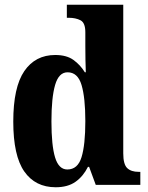

<svg xmlns="http://www.w3.org/2000/svg" viewBox="-20 -780 626 810"><path d="M215 10Q129 10 82.5 -56.5Q36 -123 36 -267Q36 -412 82.5 -480Q129 -548 213 -548Q261 -548 290 -527Q319 -506 338 -475H342Q341 -498 340.5 -528Q340 -558 340 -587V-644Q340 -684 319.5 -694.5Q299 -705 270 -705H262V-760H500V-133Q500 -87 516.5 -71Q533 -55 565 -55H572V0H384L356 -76H351Q331 -36 298.5 -13Q266 10 215 10ZM264 -65Q308 -65 324 -117Q340 -169 340 -269Q340 -368 324 -421.5Q308 -475 265 -475Q228 -475 212.5 -421.5Q197 -368 197 -268Q197 -166 212.5 -115.5Q228 -65 264 -65Z"/></svg>

Font: Noto Serif Armenian Condensed ExtraBold
Style: Regular
Weight: 800
Width: 3
Designer: Monotype Design Team
Foundry: Monotype Imaging Inc.
Version: Version 2.008; ttfautohint (v1.8.4.7-5d5b)